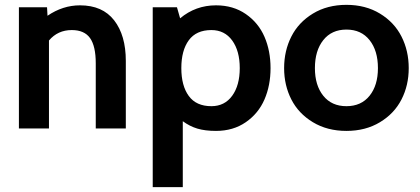

<svg xmlns="http://www.w3.org/2000/svg" viewBox="-20 -530 1734 792"><path d="M310 -508Q403 -508 451 -446Q499 -384 499 -279V0H375V-269Q375 -339.5 351.5 -372.8Q328 -406 276 -406Q218.5 -406 182 -363V0H58V-500H174L176 -465Q239 -508 310 -508Z M871 -508Q942 -508 994 -472Q1046 -436 1071 -378.2Q1096 -320.5 1096 -249Q1096 -177.5 1071 -119.8Q1046 -62 994 -26Q942 10 871 10Q826 10 794.2 0.5Q762.5 -9 734 -30V242H610V-500H710L723 -454.5Q787 -508 871 -508ZM852 -92Q906.5 -92 937.8 -135Q969 -178 969 -249Q969 -320 937.8 -363Q906.5 -406 852 -406Q789.5 -406 758.8 -364Q728 -322 728 -249Q728 -176 758.8 -134Q789.5 -92 852 -92Z M1152 -249Q1152 -320.5 1181.8 -379.2Q1211.5 -438 1270.8 -474Q1330 -510 1409 -510Q1488 -510 1547.2 -474Q1606.5 -438 1636.2 -379.2Q1666 -320.5 1666 -249Q1666 -178 1636.2 -119.8Q1606.5 -61.5 1547.2 -25.8Q1488 10 1409 10Q1330 10 1270.8 -25.8Q1211.5 -61.5 1181.8 -119.8Q1152 -178 1152 -249ZM1539 -249Q1539 -321 1504.5 -364.5Q1470 -408 1409 -408Q1348 -408 1313.5 -364.5Q1279 -321 1279 -249Q1279 -178 1313.5 -135Q1348 -92 1409 -92Q1470 -92 1504.5 -135Q1539 -178 1539 -249Z"/></svg>

Font: Cabin
Style: Bold
Weight: 700
Designer: Pablo Impallari
Foundry: Pablo Impallari. http://www.impallari.com Igino Marini. http://www.ikern.com
Version: Version 3.001;hotconv 1.0.109;makeotfexe 2.5.65596